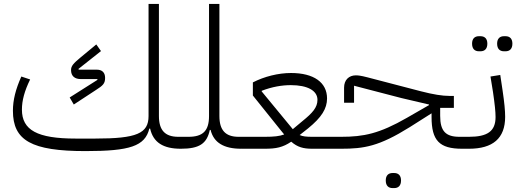

<svg xmlns="http://www.w3.org/2000/svg" viewBox="-20 -760 2646 981"><path d="M417 12C643 12 721 -13 743 -103H747C763 -32 814 0 904 0L920 -16V-61H891C823 -61 792 -95 792 -167V-740H739V-167C739 -78 678 -52 467 -52H366C171 -52 92 -95 92 -200C92 -246 105 -295 134 -354L89 -369C60 -304 46 -249 46 -194C46 -42 141 12 417 12ZM357 -226 470 -300C506 -323 517 -333 517 -362C517 -389 502 -404 475 -404H382L381 -408L496 -499L472 -533L391 -466C355 -436 343 -423 343 -402C343 -371 362 -356 393 -356H477L478 -352L336 -262Z M904 0C997 0 1037 -25 1052 -96H1056C1072 -31 1124 0 1212 0L1229 -16V-61H1199C1132 -61 1101 -95 1101 -167V-740H1048V-167C1048 -92 1017 -61 943 -61H920L904 -45Z M1213 0H1333C1391 0 1425 -7 1468 -36C1500 -8 1530 0 1575 0H1682L1698 -16V-61H1575C1545 -61 1526 -63 1511 -70L1554 -104C1623 -160 1651 -205 1651 -257C1651 -339 1583 -387 1467 -387C1402 -387 1330 -369 1272 -339V-272L1414 -95L1432 -73C1408 -64 1380 -61 1333 -61H1229L1213 -45ZM1317 -296C1371 -317 1422 -325 1466 -325C1551 -325 1602 -297 1602 -250C1602 -211 1577 -183 1525 -141L1476 -100L1317 -293Z M1986 201H1994C2015 201 2029 189 2029 162C2029 136 2015 124 1994 124H1986C1965 124 1951 136 1951 162C1951 189 1965 201 1986 201ZM1682 0H1723C1840 0 1916 -12 2073 -110L2185 -181V-162C2185 -42 2225 0 2341 0L2357 -16V-61H2328C2258 -61 2229 -89 2229 -168V-209H2299V-270H2275C2241 -270 2194 -277 2129 -294L1857 -365C1822 -374 1809 -375 1798 -375C1763 -375 1738 -352 1738 -312V-235H1789V-322L2031 -259L2172 -226V-223L2059 -158C1918 -77 1838 -61 1723 -61H1698L1682 -45Z M2555 -498H2563C2584 -498 2598 -510 2598 -537C2598 -563 2584 -575 2563 -575H2555C2534 -575 2520 -563 2520 -537C2520 -510 2534 -498 2555 -498ZM2427 -498H2435C2456 -498 2470 -510 2470 -537C2470 -563 2456 -575 2435 -575H2427C2406 -575 2392 -563 2392 -537C2392 -510 2406 -498 2427 -498ZM2341 0H2376C2498 0 2561 -53 2561 -163C2561 -195 2557 -236 2548 -297L2536 -377L2486 -369L2499 -289C2508 -227 2512 -189 2512 -162C2512 -89 2470 -61 2376 -61H2357L2341 -45Z"/></svg>

Font: IBM Plex Arabic Light
Style: Regular
Weight: 300
Designer: Mike Abbink, Paul van der Laan, Pieter van Rosmalen, Wael Morcos, Khajak Apelian
Foundry: Bold Monday
Version: Version 1.0